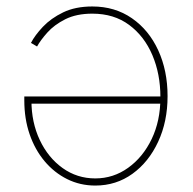

<svg xmlns="http://www.w3.org/2000/svg" viewBox="-20 -574 605 602"><path d="M269.5 -553.7Q340.3 -553.7 393.6 -516.8Q446.8 -480 476.1 -416.3Q505.4 -352.5 505.4 -272.5Q505.4 -192.9 475.8 -129.4Q446.3 -65.9 395.3 -29.1Q344.2 7.8 278.8 7.8Q231 7.8 190.4 -12.5Q149.9 -32.7 119.6 -68.8Q89.4 -105 72.8 -153.3Q56.2 -201.7 56.2 -259.3V-271.5H493.7V-249H68.8L78.6 -258.3Q78.6 -190.4 104.7 -135Q130.9 -79.6 176.3 -47.1Q221.7 -14.6 278.8 -14.6Q335.4 -14.6 381.8 -47.9Q428.2 -81.1 455.6 -138.2Q482.9 -195.3 482.9 -267.1V-270Q482.9 -341.8 457.8 -401.1Q432.6 -460.4 385 -495.8Q337.4 -531.2 269.5 -531.2Q219.7 -531.2 184.8 -513.7Q149.9 -496.1 128.4 -471.9Q106.9 -447.8 96.2 -428.2L77.1 -439.5Q89.4 -463.4 114.5 -490Q139.6 -516.6 178 -535.2Q216.3 -553.7 269.5 -553.7Z"/></svg>

Font: Inter 16pt Thin
Style: Regular
Weight: 250
Version: Version 4.001;git-66647c0bb